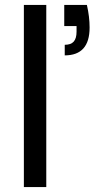

<svg xmlns="http://www.w3.org/2000/svg" viewBox="-20 -760 409 780"><path d="M168 -740V0H77V-740ZM333 -740Q344 -692 344 -648Q344 -535 243 -535V-578Q268 -578 279.5 -591Q291 -604 291 -631V-654H241V-740Z"/></svg>

Font: A Bank Premium Regular
Style: Regular
Weight: 400
Designer: Ninad Kale (Devanagari), Jonny Pinhorn (Latin), Htun Naung (Myanmar)
Foundry: Indian Type Foundry
Version: 4.004